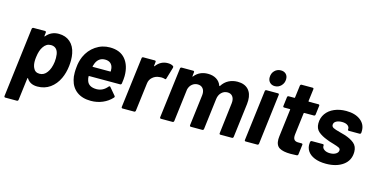

<svg xmlns="http://www.w3.org/2000/svg" viewBox="-86 -1172 3522 1801"><g transform="rotate(15 1675.0 -272.0)"><path d="M531 -311Q531 -285 528 -256Q520 -186 494 -131Q464 -67 411.5 -29.5Q359 8 288 8Q217 8 185 -44Q183 -46 181 -45.5Q179 -45 179 -42L152 174Q151 179 147.5 182.5Q144 186 139 186H26Q15 186 15 174L98 -502Q99 -507 103 -510.5Q107 -514 112 -514H225Q230 -514 233 -510.5Q236 -507 235 -502L231 -467Q230 -464 232 -463.5Q234 -463 237 -466Q283 -522 357 -522Q424 -522 468 -483.5Q512 -445 525 -376Q531 -345 531 -311ZM387 -258Q389 -271 389 -295Q389 -334 379 -358Q361 -401 312 -401Q268 -401 240 -358Q215 -322 207 -257Q204 -235 204 -216Q204 -179 216 -153Q233 -113 277 -113Q321 -113 349 -152Q378 -190 387 -258Z M1048 -225Q1045 -213 1034 -213H734Q729 -213 729 -209Q729 -189 736 -168Q754 -112 832 -112Q893 -113 935 -164Q940 -170 945 -170Q949 -170 952 -166L1012 -95Q1015 -92 1015 -87Q1015 -82 1011 -78Q974 -37 921 -14.5Q868 8 808 8Q725 8 672 -31Q619 -70 602 -140Q594 -168 594 -211Q594 -235 597 -262Q601 -316 623 -368Q655 -439 716.5 -481Q778 -523 854 -523Q953 -523 1004 -462Q1055 -401 1055 -299Q1055 -271 1048 -225ZM752 -342Q750 -337 741 -310Q741 -305 746 -305H913Q918 -305 918 -310Q918 -322 916 -338Q911 -368 891.5 -384.5Q872 -401 839 -401Q778 -401 752 -342Z M1469 -507Q1475 -503 1473 -492L1439 -378Q1436 -366 1425 -371Q1410 -376 1390 -376Q1383 -376 1369 -374Q1334 -371 1306.5 -347Q1279 -323 1275 -285L1241 -12Q1240 -7 1236.5 -3.5Q1233 0 1228 0H1115Q1104 0 1104 -12L1165 -502Q1165 -507 1169 -510.5Q1173 -514 1178 -514H1291Q1296 -514 1299 -510.5Q1302 -507 1301 -502L1297 -464Q1296 -461 1298 -460Q1300 -459 1302 -461Q1347 -521 1416 -521Q1450 -521 1469 -507Z M2234 -378Q2234 -355 2232 -343L2191 -12Q2190 -7 2186.5 -3.5Q2183 0 2178 0H2065Q2060 0 2057 -3.5Q2054 -7 2055 -12L2091 -312Q2092 -318 2092 -329Q2092 -362 2075 -381.5Q2058 -401 2028 -401Q1994 -401 1969.5 -377Q1945 -353 1940 -313L1903 -12Q1902 -7 1898.5 -3.5Q1895 0 1890 0H1778Q1767 0 1767 -12L1804 -312Q1805 -318 1805 -328Q1805 -362 1787 -381.5Q1769 -401 1739 -401Q1708 -401 1684.5 -381.5Q1661 -362 1653 -329L1614 -12Q1613 -7 1609.5 -3.5Q1606 0 1601 0H1488Q1477 0 1477 -12L1538 -502Q1538 -507 1542 -510.5Q1546 -514 1551 -514H1664Q1669 -514 1672 -510.5Q1675 -507 1674 -502L1670 -463Q1669 -460 1671 -459Q1673 -458 1675 -461Q1723 -522 1806 -522Q1854 -522 1888 -501Q1922 -480 1936 -441Q1939 -435 1943 -441Q1969 -482 2008 -502Q2047 -522 2094 -522Q2161 -522 2197.5 -484Q2234 -446 2234 -378Z M2372 -639Q2372 -679 2397 -704.5Q2422 -730 2458 -730Q2489 -730 2507.5 -712Q2526 -694 2526 -663Q2526 -625 2500.5 -598.5Q2475 -572 2439 -572Q2409 -572 2390.5 -591Q2372 -610 2372 -639ZM2374 -515H2487Q2492 -515 2495 -511.5Q2498 -508 2497 -503L2437 -12Q2436 -7 2432.5 -3.5Q2429 0 2424 0H2310Q2305 0 2302 -3.5Q2299 -7 2300 -12L2361 -503Q2361 -508 2365 -511.5Q2369 -515 2374 -515Z M2866 -401H2773Q2769 -401 2767 -396L2741 -184Q2740 -178 2740 -168Q2740 -143 2752 -131Q2764 -119 2789 -119H2822Q2827 -119 2830 -115.5Q2833 -112 2832 -107L2820 -12Q2818 0 2807 1Q2765 3 2747 3Q2674 3 2637.5 -19Q2601 -41 2601 -100Q2601 -108 2603 -128L2636 -396Q2638 -401 2632 -401H2576Q2571 -401 2568 -404.5Q2565 -408 2566 -413L2577 -502Q2577 -507 2581 -510.5Q2585 -514 2590 -514H2646Q2651 -514 2651 -519L2666 -638Q2667 -643 2670.5 -646.5Q2674 -650 2679 -650H2787Q2792 -650 2795 -646.5Q2798 -643 2797 -638L2782 -519Q2782 -514 2787 -514H2880Q2885 -514 2888 -510.5Q2891 -507 2890 -502L2879 -413Q2878 -408 2874.5 -404.5Q2871 -401 2866 -401Z M2894 -142 2895 -152Q2896 -157 2900 -160.5Q2904 -164 2909 -164H3016Q3021 -164 3024 -160.5Q3027 -157 3026 -152V-151Q3024 -129 3045.5 -113.5Q3067 -98 3102 -98Q3137 -98 3159.5 -112.5Q3182 -127 3182 -149Q3182 -164 3166 -172Q3150 -180 3113 -191Q3066 -204 3044 -214Q2990 -234 2957.5 -262.5Q2925 -291 2925 -341Q2925 -395 2954 -436Q2983 -477 3034 -499Q3085 -521 3149 -521Q3235 -521 3286.5 -482Q3338 -443 3338 -379Q3338 -366 3337 -359Q3336 -354 3332.5 -350.5Q3329 -347 3324 -347H3219Q3214 -347 3211 -350.5Q3208 -354 3209 -359Q3212 -381 3192.5 -396Q3173 -411 3137 -411Q3102 -411 3080 -398Q3058 -385 3058 -362Q3058 -344 3076.5 -334.5Q3095 -325 3138 -314Q3177 -304 3189 -300Q3250 -281 3285 -251.5Q3320 -222 3320 -169Q3320 -86 3256 -39.5Q3192 7 3090 7Q3025 7 2979 -12Q2933 -31 2911 -65Q2889 -99 2894 -142Z"/></g></svg>

Font: Barlow
Style: Bold Italic
Weight: 700
Italic angle: -7°
Designer: Jeremy Tribby
Foundry: Tribby Type
Version: Version 1.422